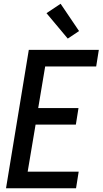

<svg xmlns="http://www.w3.org/2000/svg" viewBox="-20 -1000 545 1020"><path d="M12 0 133 -735H505L491 -647H220L183 -426H397L383 -338H169L127 -88H398L384 0ZM340 -795 227 -930 302 -980 400 -835Z"/></svg>

Font: Iosevka Term Curly SmBd Obl
Style: Regular
Weight: 600
Italic angle: -9°
Designer: Belleve Invis
Foundry: Belleve Invis
Version: Version 32.3.0